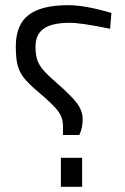

<svg xmlns="http://www.w3.org/2000/svg" viewBox="-20 -722 484 741"><path d="M223 -201V-236Q223 -268 203.5 -294Q184 -320 129 -366Q92 -397 73.5 -420Q55 -443 48 -470Q41 -497 41 -542Q41 -626 90 -664Q139 -702 243 -702Q309 -702 410 -672L405 -611Q293 -634 250 -634Q181 -634 149 -611.5Q117 -589 117 -542Q117 -511 124 -490.5Q131 -470 148 -450.5Q165 -431 202 -399Q256 -352 277.5 -323Q299 -294 299 -262Q299 -227 286 -201ZM215 -1V-113H297V-1Z"/></svg>

Font: Cairo
Style: Regular
Weight: 400
Designer: Mohamed Gaber, the designers of Titillium
Foundry: Kief Type Foundry
Version: Version 2.009; ttfautohint (v1.5.33-1714) -l 8 -r 50 -G 200 